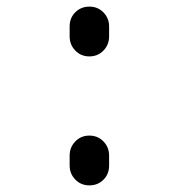

<svg xmlns="http://www.w3.org/2000/svg" viewBox="-20 -560 540 580"><path d="M190.4 -450.2V-480.5Q190.4 -505.9 207.5 -522.9Q224.6 -540 250 -540Q275.4 -540 292.5 -522.5Q309.6 -504.9 309.6 -480.5V-450.2Q309.6 -424.8 292.5 -407.2Q275.4 -389.6 250 -389.6Q224.6 -389.6 207.5 -407.2Q190.4 -424.8 190.4 -450.2ZM190.4 -59.6V-89.8Q190.4 -115.2 207.5 -132.8Q224.6 -150.4 250 -150.4Q275.4 -150.4 292.5 -132.8Q309.6 -115.2 309.6 -89.8V-59.6Q309.6 -34.2 292.5 -17.1Q275.4 0 250 0Q224.6 0 207.5 -17.6Q190.4 -35.2 190.4 -59.6Z"/></svg>

Font: Rounded-X Mgen+ 2m regular
Style: Regular
Weight: 400
Designer: [Source Han Sans]
Ryoko NISHIZUKA  (kana & ideographs); Paul D. Hunt (Latin, Greek & Cyrillic); Wenlong ZHANG  (bopomofo
Version: Version 1.059.20150602